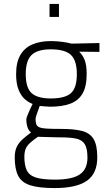

<svg xmlns="http://www.w3.org/2000/svg" viewBox="-20 -719 545 977"><path d="M259 238Q177 238 133 223.5Q89 209 72 174.5Q55 140 55 82Q55 50 65 29Q75 8 93.5 -9Q112 -26 138 -45Q126 -54 120 -71.5Q114 -89 114 -112Q114 -118 119.5 -131.5Q125 -145 132 -161Q139 -177 146 -190Q123 -199 104.5 -216Q86 -233 74 -263.5Q62 -294 62 -342Q62 -402 83.5 -439Q105 -476 145 -493Q185 -510 238 -510Q267 -510 297 -506Q327 -502 344 -497L486 -500V-455L383 -456Q400 -440 410.5 -414.5Q421 -389 421 -342Q421 -279 400 -243Q379 -207 338 -191.5Q297 -176 235 -176Q228 -176 209.5 -177.5Q191 -179 182 -180Q176 -163 168.5 -142Q161 -121 161 -114Q161 -97 164.5 -87Q168 -77 180 -71.5Q192 -66 219 -64.5Q246 -63 293 -63Q358 -63 398 -52.5Q438 -42 456.5 -11Q475 20 475 82Q475 164 422 201Q369 238 259 238ZM260 195Q347 195 386 168.5Q425 142 425 83Q425 37 411.5 15Q398 -7 368 -13.5Q338 -20 289 -20Q280 -20 261.5 -20.5Q243 -21 223 -21.5Q203 -22 189 -22.5Q175 -23 173 -23Q147 -5 131.5 9.5Q116 24 110 40Q104 56 104 79Q104 121 116 147Q128 173 161.5 184Q195 195 260 195ZM238 -218Q311 -218 341 -245Q371 -272 371 -342Q371 -411 341 -439.5Q311 -468 238 -468Q171 -468 141 -439.5Q111 -411 111 -342Q111 -272 141 -245Q171 -218 238 -218ZM232 -633V-699H280V-633Z"/></svg>

Font: Cairo Play Light
Style: Regular
Weight: 300
Version: Version 3.119